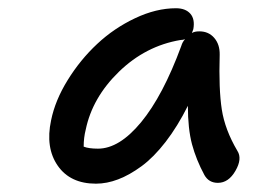

<svg xmlns="http://www.w3.org/2000/svg" viewBox="-20 -728 613 466"><path d="M212.9 -282.2Q150.4 -282.2 120.1 -325.9Q89.8 -369.6 104 -436Q113.8 -484.4 144.3 -533.7Q174.8 -583 215.8 -621.3Q256.8 -659.7 307.9 -683.8Q358.9 -708 407.2 -708Q430.2 -708 441.9 -694.8Q453.6 -681.6 449.2 -657.2Q448.7 -655.8 447.5 -652.6Q446.3 -649.4 445.8 -647.9Q452.1 -651.9 463.9 -651.9Q486.3 -651.9 500 -636Q513.7 -620.1 513.2 -595.2Q510.7 -511.7 518.3 -462.4Q525.9 -413.1 556.2 -361.8Q568.4 -342.8 551.5 -313.5Q534.7 -284.2 508.8 -284.2Q486.8 -284.2 476.1 -303.2Q456.1 -340.3 446 -377.9Q436 -415.5 436 -471.2Q411.1 -421.4 382.1 -383.8Q353 -346.2 323.7 -324.7Q294.4 -303.2 266.8 -292.7Q239.3 -282.2 212.9 -282.2ZM188 -413.1Q183.1 -394 183.1 -372.1Q195.3 -367.2 217.8 -367.2Q269.5 -367.2 322.5 -431.4Q375.5 -495.6 419.9 -616.2Q422.9 -626.5 429.2 -632.8Q423.3 -630.9 418 -630.9Q333.5 -616.7 268.8 -554Q204.1 -491.2 188 -413.1Z"/></svg>

Font: Shantell Sans Irregular
Style: Italic
Weight: 400
Italic angle: -11.31°
Designer: Stephen Nixon, Anya Danilova, Shantell Martin
Foundry: Arrow Type
Version: Version 1.006;[9816181b4]